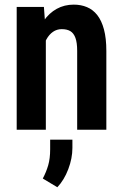

<svg xmlns="http://www.w3.org/2000/svg" viewBox="-20 -558 531 826"><path d="M177.2 -415.5V0H51.8V-528.3H168.9ZM156.7 -282.7 120.6 -282.2Q119.6 -340.3 132.1 -387.5Q144.5 -434.6 168 -468.3Q191.4 -502 224.1 -520Q256.8 -538.1 297.4 -538.1Q328.6 -538.1 354.2 -527.3Q379.9 -516.6 398.4 -493.2Q417 -469.7 427.2 -431.6Q437.5 -393.6 437.5 -338.4V0H312V-339.4Q312 -375 304.4 -395.3Q296.9 -415.5 282.5 -424.1Q268.1 -432.6 245.6 -432.6Q224.6 -432.6 208 -421.1Q191.4 -409.7 179.9 -388.9Q168.5 -368.2 162.6 -341.1Q156.7 -314 156.7 -282.7ZM291.5 43V78.6Q291.5 123 273.7 169.9Q255.9 216.8 226.6 247.6L164.1 210Q178.7 182.6 187.3 153.3Q195.8 124 195.8 84.5V43Z"/></svg>

Font: Roboto Condensed SemiBold
Style: Regular
Weight: 600
Designer: Christian Robertson
Foundry: Google
Version: Version 3.008; 2023